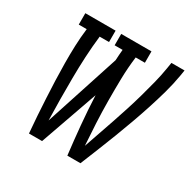

<svg xmlns="http://www.w3.org/2000/svg" viewBox="-161 -901 1072 1066"><g transform="rotate(30 375.0 -367.5)"><path d="M154 0Q149 -54 145.5 -109Q142 -164 139 -218.5Q136 -273 134 -328Q132 -383 131.5 -438.5Q131 -494 133 -549.5Q135 -605 142 -662H91V-735H285V-662H225Q217 -593 213.5 -524.5Q210 -456 209.5 -388Q209 -320 209.5 -252Q210 -184 212 -117L367 -593Q368 -610 369 -627Q370 -644 372 -662H321V-735H515V-662H456Q447 -590 445.5 -519Q444 -448 444.5 -377Q445 -306 448.5 -236Q452 -166 457 -96Q474 -146 491.5 -196Q509 -246 526 -296Q543 -346 559 -396Q575 -446 589 -496Q603 -546 616 -597Q629 -648 637 -698L643 -735H727L721 -698Q711 -639 694.5 -580Q678 -521 659 -462.5Q640 -404 619 -346Q598 -288 576 -230.5Q554 -173 530.5 -115Q507 -57 484 0H400Q389 -92 380.5 -184Q372 -276 368 -369L238 0Z"/></g></svg>

Font: Iosevka Plex Etoile
Style: Italic
Weight: 400
Italic angle: -9°
Designer: Belleve Invis
Foundry: Belleve Invis
Version: Version 25.1.1; ttfautohint (v1.8.4)